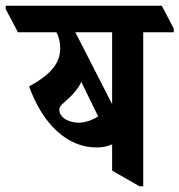

<svg xmlns="http://www.w3.org/2000/svg" viewBox="-75 -645 629 673"><path d="M264 -128C284 -128 302 -132 318 -139V-47L414 8H427V-532H534V-545L492 -625H-55V-613L-12 -532H123C132 -514 136 -497 136 -475C136 -423 102 -383 27 -342C75 -209 161 -128 264 -128ZM189 -532H318V-280ZM151 -229C140 -237 133 -248 133 -260C133 -270 139 -277 151 -287C180 -312 199 -334 210 -358L269 -237C247 -223 223 -215 200 -215C181 -215 163 -221 151 -229Z"/></svg>

Font: Noto Serif Devanagari ExtraCondensed
Style: Bold
Weight: 700
Width: 2
Designer: Universal Thirst, Indian Type Foundry and the Monotype Design Team
Foundry: Monotype Imaging Inc.
Version: Version 2.004